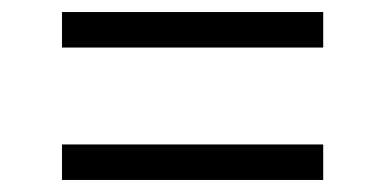

<svg xmlns="http://www.w3.org/2000/svg" viewBox="-20 -431 640 319"><path d="M517 -411V-352H83V-411ZM517 -191V-132H83V-191Z"/></svg>

Font: TikTok Sans Light
Style: Regular
Weight: 300
Version: Version 4.000